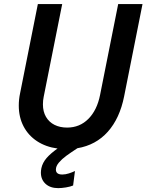

<svg xmlns="http://www.w3.org/2000/svg" viewBox="-20 -740 735 963"><path d="M185.1 125.5Q185.1 116.7 187.5 103.5Q193.4 76.2 213.6 52.7Q233.9 29.3 268.6 4.9Q210 -2.9 166 -31.7Q122.1 -60.5 98.1 -106.4Q74.2 -152.3 74.2 -210.4Q74.2 -241.2 80.6 -271.5L169.9 -719.7H292L199.2 -254.9Q195.3 -236.8 195.3 -216.3Q195.3 -180.2 210.7 -153.8Q226.1 -127.4 253.4 -113.8Q280.8 -100.1 316.4 -100.1Q379.9 -100.1 423.3 -143.8Q466.8 -187.5 481.9 -263.7L572.8 -719.7H694.8L602.5 -256.3Q580.6 -146.5 520.8 -79.3Q460.9 -12.2 368.2 3.4Q332.5 26.9 311.5 42.2Q290.5 57.6 275.4 75.4Q260.3 93.3 260.3 110.4Q260.3 135.3 292.5 135.3Q308.6 135.3 325.9 129.6Q343.3 124 356 117.7L346.7 190.4Q333 196.3 310.8 200Q288.6 203.6 272 203.6Q231.9 203.6 208.5 182.1Q185.1 160.6 185.1 125.5Z"/></svg>

Font: Reddit Sans Vanilla SemiBold
Style: Italic
Weight: 600
Italic angle: -11.25°
Designer: Stephen Hutchings
Version: Version 1.013